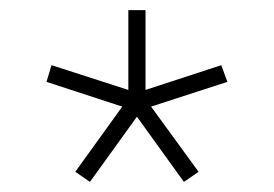

<svg xmlns="http://www.w3.org/2000/svg" viewBox="-20 -720 542 380"><path d="M158 -360 129 -380 222 -509 72 -558 82 -591 234 -542V-700H268V-542L418 -591L430 -558L279 -509L373 -380L344 -360L251 -489Z"/></svg>

Font: Zen Kaku Gothic New Light
Style: Regular
Weight: 300
Designer: Yoshimichi Ohira
Foundry: Positype
Version: Version 1.002